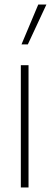

<svg xmlns="http://www.w3.org/2000/svg" viewBox="-20 -828 225 848"><path d="M72 0V-540H106V0ZM75 -632 149 -808H185L103 -632Z"/></svg>

Font: Encode Sans Condensed Condensed Thin
Style: Regular
Weight: 100
Width: 3
Designer: Multiple Designers
Foundry: Impallari Type
Version: Version 3.000; ttfautohint (v1.8.3) -l 8 -r 50 -G 200 -x 14 